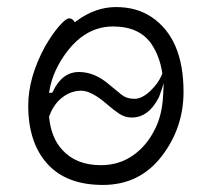

<svg xmlns="http://www.w3.org/2000/svg" viewBox="-20 -506 602 544"><path d="M192 -443 196 -446Q250 -486 308.5 -486Q367 -486 409 -458Q500 -397 500 -246Q500 -143 437.5 -62.5Q375 18 271.5 18Q168 18 114 -42Q60 -102 60 -207Q60 -287 108 -375Q129 -411 148 -432.5Q167 -454 175.5 -454Q184 -454 189 -447ZM171 -361Q130 -308 120 -249L119 -243H125Q129 -243 130 -247Q156 -302 204 -302Q249 -302 291 -265Q302 -256 324 -238Q339 -226 360.5 -226Q382 -226 405 -247.5Q428 -269 438 -293L440 -298Q433 -345 410 -380Q376 -431 300.5 -431Q225 -431 171 -361ZM119 -175Q125 -115 156 -82Q195 -38 266 -38Q317 -38 356.5 -65.5Q396 -93 419 -140Q439 -179 442 -233L444 -270L432 -235Q431 -232 430 -230Q401 -173 353 -173Q334 -173 317.5 -184Q301 -195 284 -210Q239 -249 210.5 -249Q182 -249 158 -231Q134 -213 122 -183Q120 -179 119 -175Z"/></svg>

Font: Moon Stars Kai T Light
Style: Regular
Weight: 300
Designer: GuiWonder
Version: Version 1.101